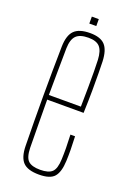

<svg xmlns="http://www.w3.org/2000/svg" viewBox="-133 -721 536 778"><g transform="rotate(20 135.0 -332.5)"><path d="M140 5Q91.5 5 71.2 -16Q51 -37 50 -85Q49 -138.5 48.5 -192.2Q48 -246 48 -299.5Q48 -353 48.5 -406.8Q49 -460.5 50 -514Q51 -563 72 -584Q93 -605 140 -605Q184.5 -605 204.2 -584Q224 -563 226 -514Q226.5 -496 227 -465Q227.5 -434 227.2 -390.5Q227 -347 225 -292H68Q68 -245.5 68.8 -196Q69.5 -146.5 70 -85Q71 -44 86.5 -29.5Q102 -15 138 -15Q174 -15 189.2 -29.5Q204.5 -44 206 -85Q207 -107.5 206.8 -133.2Q206.5 -159 205 -191H225Q226.5 -159 226.8 -133Q227 -107 226 -85Q224 -37 206 -16Q188 5 140 5ZM68 -312H206Q207 -356.5 207.2 -395.5Q207.5 -434.5 207.2 -464.8Q207 -495 206 -514Q204 -552.5 189 -568.8Q174 -585 140 -585Q103.5 -585 87.2 -568.8Q71 -552.5 70 -514Q69.5 -455 68.8 -406.5Q68 -358 68 -312ZM123 -640V-670H153V-640Z"/></g></svg>

Font: Big Shoulders Display Thin Thin
Style: Regular
Weight: 250
Version: Version 2.002